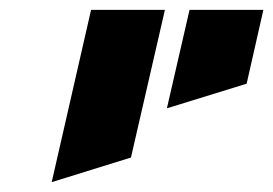

<svg xmlns="http://www.w3.org/2000/svg" viewBox="-20 -520 555 390"><path d="M165 -500H315L246 -200L85 -150ZM365 -500H515L481 -350L319 -300Z"/></svg>

Font: SOV_Meka
Style: Italic
Weight: 400
Italic angle: -13°
Version: Version 1.00